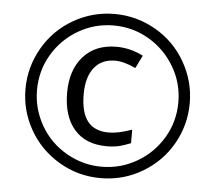

<svg xmlns="http://www.w3.org/2000/svg" viewBox="-48 -676 827 738"><g transform="rotate(5 365.5 -307.5)"><path d="M383.3 -444.8Q330.6 -444.8 302 -408.2Q273.4 -371.6 273.4 -306.6Q273.4 -235.8 300.3 -201.7Q327.1 -167.5 382.3 -167.5Q418.5 -167.5 471.2 -186.5V-134.3Q451.2 -126 429.7 -120.1Q408.2 -114.3 378.9 -114.3Q297.4 -114.3 253.4 -165Q209.5 -215.8 209.5 -306.6Q209.5 -394.5 256.1 -446.5Q302.7 -498.5 383.3 -498.5Q437 -498.5 486.8 -473.1L462.4 -423.3Q417 -444.8 383.3 -444.8ZM48.8 -306.6Q48.8 -391.1 91.1 -464.8Q133.3 -538.6 207 -581.1Q280.8 -623.5 365.7 -623.5Q450.2 -623.5 523.9 -581.3Q597.7 -539.1 640.1 -465.3Q682.6 -391.6 682.6 -306.6Q682.6 -223.6 641.8 -150.9Q601.1 -78.1 527.3 -34.2Q453.6 9.8 365.7 9.8Q278.8 9.8 205.1 -33.9Q131.3 -77.6 90.1 -150.4Q48.8 -223.1 48.8 -306.6ZM93.3 -306.6Q93.3 -233.9 129.9 -170.4Q166.5 -106.9 230 -70.6Q293.5 -34.2 365.7 -34.2Q439 -34.2 502 -70.8Q564.9 -107.4 601.8 -169.9Q638.7 -232.4 638.7 -306.6Q638.7 -379.9 601.8 -442.6Q564.9 -505.4 502.4 -542.2Q439.9 -579.1 365.7 -579.1Q292.5 -579.1 229.7 -542.5Q167 -505.9 130.1 -443.4Q93.3 -380.9 93.3 -306.6Z"/></g></svg>

Font: XL-Viking
Style: Regular
Weight: 400
Foundry: Ascender Corporation
Version: Version 1.10 March 23, 2015